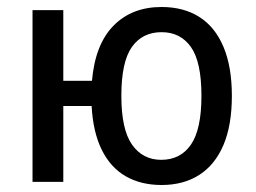

<svg xmlns="http://www.w3.org/2000/svg" viewBox="-20 -520 733 549"><path d="M442 9Q383 9 339.5 -16Q296 -41 271 -91.5Q246 -142 242 -217H161V0H73V-491H161V-289H243Q252 -393 304.5 -446.5Q357 -500 442 -500Q505 -500 550 -471.5Q595 -443 619 -386Q643 -329 643 -246Q643 -162 619 -105.5Q595 -49 550 -20Q505 9 442 9ZM441 -63Q496 -63 526 -106.5Q556 -150 556 -246Q556 -343 526 -385.5Q496 -428 442 -428Q387 -428 357 -385.5Q327 -343 327 -246Q327 -150 357.5 -106.5Q388 -63 441 -63Z"/></svg>

Font: Nunito Sans 10pt Condensed Medium
Style: Regular
Weight: 500
Width: 3
Designer: Vernon Adams
Foundry: Vernon Adams
Version: Version 3.101;gftools[0.9.27]